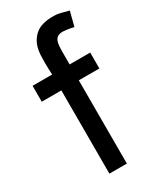

<svg xmlns="http://www.w3.org/2000/svg" viewBox="-189 -795 710 857"><g transform="rotate(-30 166.5 -367.0)"><path d="M300 -645Q268 -652 248 -653Q228 -654 217 -646.5Q206 -639 202 -623Q198 -607 198 -580V-511H304V-429H198V0H108V-429H7V-511H108Q107 -527 106.5 -542.5Q106 -558 106 -574Q106 -594 107 -613Q108 -632 113 -650Q124 -688 153.5 -711Q183 -734 244 -734Q252 -734 260 -733Q268 -732 276 -730Q283 -728 292 -726Q301 -724 319 -719Z"/></g></svg>

Font: Gen
Style: Regular
Weight: 400
Version: Version 1.000;PS 001.001;hotconv 1.0.56